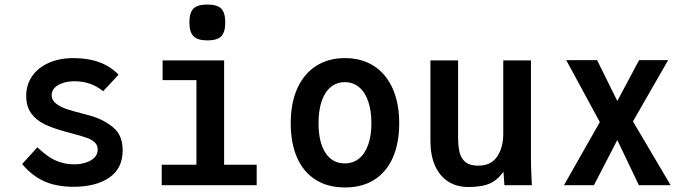

<svg xmlns="http://www.w3.org/2000/svg" viewBox="-20 -816 3040 846"><path d="M77.5 -93 144.5 -167Q170.5 -142.5 193.2 -126.8Q216 -111 244.5 -101.5Q273 -92 308.5 -92Q333.5 -92 357 -99.2Q380.5 -106.5 395.5 -121Q410.5 -135.5 410.5 -157Q410.5 -176 397.8 -188.2Q385 -200.5 364.5 -208Q344 -215.5 303 -226.5L271.5 -235Q214.5 -250 176.5 -268.5Q138.5 -287 117 -317.2Q95.5 -347.5 95.5 -393Q95.5 -442.5 121.5 -480.2Q147.5 -518 194.8 -539Q242 -560 303.5 -560Q368.5 -560 417.8 -541.8Q467 -523.5 502.5 -487L434.5 -414Q408.5 -435.5 376.8 -446.8Q345 -458 309.5 -458Q280 -458 256.8 -450.2Q233.5 -442.5 220.5 -428.8Q207.5 -415 207.5 -397Q207.5 -375 226.5 -360Q245.5 -345 272 -336Q298.5 -327 341.5 -316Q354 -313 382.5 -305Q441 -287 480.8 -252.8Q520.5 -218.5 520.5 -154Q520.5 -73.5 461.2 -33.2Q402 7 304.5 7Q228.5 7 174.8 -17.2Q121 -41.5 77.5 -93Z M696.5 -550H967.5V-90H1111V0H692.5V-90H845.5V-463H696.5ZM814.5 -717Q814.5 -760.5 832.5 -778.2Q850.5 -796 893.5 -796Q937 -796 954.8 -778.2Q972.5 -760.5 972.5 -717Q972.5 -674 954.8 -656Q937 -638 893.5 -638Q851 -638 832.8 -656.2Q814.5 -674.5 814.5 -717Z M1261 -273Q1261 -362 1290.2 -426.8Q1319.5 -491.5 1373.2 -525.8Q1427 -560 1500 -560Q1573 -560 1626.8 -525.8Q1680.5 -491.5 1709.8 -426.8Q1739 -362 1739 -273Q1739 -186.5 1711.5 -122.8Q1684 -59 1630.2 -24.5Q1576.5 10 1500 10Q1423.5 10 1369.8 -24.5Q1316 -59 1288.5 -122.5Q1261 -186 1261 -273ZM1616.5 -273Q1616.5 -328.5 1602.5 -369.2Q1588.5 -410 1562 -432Q1535.5 -454 1499.5 -454Q1463.5 -454 1437.2 -432.2Q1411 -410.5 1397.2 -369.8Q1383.5 -329 1383.5 -273Q1383.5 -190 1413.8 -143Q1444 -96 1499 -96Q1536 -96 1562.2 -117.5Q1588.5 -139 1602.5 -178.8Q1616.5 -218.5 1616.5 -273Z M1876.5 -196V-550H1998.5V-211Q1998.5 -171 2005.2 -144Q2012 -117 2031.5 -101.5Q2051 -86 2087.5 -86Q2143 -86 2170.2 -125.5Q2197.5 -165 2197.5 -227V-550H2319.5V-119Q2319.5 -87.5 2321.5 -43.5Q2322.5 -28.5 2323.5 0H2202.5L2198.5 -59Q2170 -20.5 2135.5 -6.2Q2101 8 2043.5 8Q1992 8 1954.5 -16.2Q1917 -40.5 1896.8 -86.2Q1876.5 -132 1876.5 -196Z M2623 -278 2475 -551H2611L2700 -371L2796 -551H2924L2769 -281L2935 0H2795L2700 -199L2597 0H2465Z"/></svg>

Font: JuliaMono
Style: Bold
Weight: 700
Monospace: yes
Designer: cormullion
Foundry: corm
Version: Version 0.055; ttfautohint (v1.8.4)